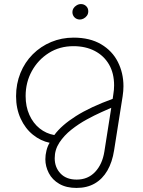

<svg xmlns="http://www.w3.org/2000/svg" viewBox="-20 -708 703 944"><path d="M356 216Q306 216 271.5 196Q237 176 220 143Q203 110 203 75Q203 54 208.5 32Q214 10 224 -6Q180 -15 142 -45.5Q104 -76 81.5 -125Q59 -174 59 -235Q59 -296 80.5 -349Q102 -402 141 -441Q180 -480 231.5 -501.5Q283 -523 342 -523Q422 -523 477 -490.5Q532 -458 559.5 -403.5Q587 -349 587 -284Q587 -273 586 -260.5Q585 -248 583 -235L541 31Q532 89 508 130.5Q484 172 446 194Q408 216 356 216ZM357 175Q412 175 447.5 137.5Q483 100 493 38L527 -178Q511 -171 478.5 -156.5Q446 -142 406.5 -120.5Q367 -99 331 -70.5Q295 -42 272 -7Q249 28 249 70Q249 115 277.5 145Q306 175 357 175ZM247 -44Q282 -92 353 -137Q424 -182 534 -222L537 -243Q539 -255 540 -266Q541 -277 541 -288Q541 -348 516 -391Q491 -434 446 -457.5Q401 -481 341 -481Q273 -481 220 -447.5Q167 -414 136.5 -358.5Q106 -303 106 -236Q106 -184 124.5 -143Q143 -102 175 -76.5Q207 -51 247 -44ZM373 -612Q357 -612 346.5 -622.5Q336 -633 336 -649Q336 -659 341.5 -667.5Q347 -676 357 -682Q367 -688 378 -688Q393 -688 403.5 -678Q414 -668 414 -653Q414 -640 407.5 -631Q401 -622 391.5 -617Q382 -612 373 -612Z"/></svg>

Font: MuseoModerno ExtraLight
Style: Italic
Weight: 250
Italic angle: -9°
Designer: Pablo Cosgaya, Héctor Gatti, Marcela Romero, and the Authors of The MuseoModerno Project.
Foundry: Omnibus-Type Team
Version: Version 1.003